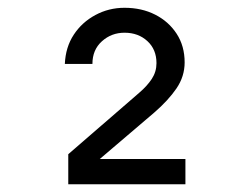

<svg xmlns="http://www.w3.org/2000/svg" viewBox="-20 -855 639 493"><path d="M155.3 -381.8V-459L337.9 -617.2Q357.9 -634.3 369.9 -652.6Q381.8 -670.9 381.8 -692.9Q381.8 -728 358.4 -749.5Q335 -771 299.8 -771Q266.1 -771 241.7 -749Q217.3 -727.1 217.3 -690.9H146.5Q148.4 -733.9 169.4 -765.9Q190.4 -797.9 224.9 -816.4Q259.3 -835 299.8 -835Q343.8 -835 378.4 -817.4Q413.1 -799.8 433.6 -768.3Q454.1 -736.8 454.1 -694.8Q454.1 -658.7 433.1 -627.9Q412.1 -597.2 376 -565.9L236.3 -446.8H456.1V-381.8Z"/></svg>

Font: UDEV Gothic 35
Style: Regular
Weight: 400
Version: v2.1.0; ttfautohint (v1.8.4.7-5d5b-dirty) -l 6 -r 45 -G 200 